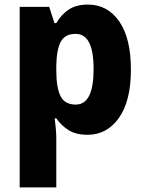

<svg xmlns="http://www.w3.org/2000/svg" viewBox="-20 -579 631 839"><path d="M364 -559Q450 -559 501 -485.5Q552 -412 552 -275Q552 -137 499.5 -63.5Q447 10 363 10Q312 10 279.5 -10.5Q247 -31 226 -62H219Q222 -38 224 -16Q226 6 226 26V240H66V-549H195L218 -478H226Q249 -517 281.5 -538Q314 -559 364 -559ZM310 -431Q264 -431 245.5 -396.5Q227 -362 226 -291V-270Q226 -196 244.5 -159Q263 -122 311 -122Q389 -122 389 -276Q389 -355 369.5 -393Q350 -431 310 -431Z"/></svg>

Font: Noto Sans Sinhala SemiCondensed ExtraBold
Style: Regular
Weight: 800
Width: 4
Designer: Jelle Bosma - Monotype Design Team
Foundry: Monotype Imaging Inc.
Version: Version 2.006; ttfautohint (v1.8.4.7-5d5b)